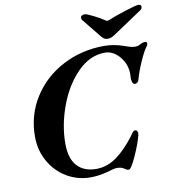

<svg xmlns="http://www.w3.org/2000/svg" viewBox="-92 -929 926 1024"><g transform="rotate(-10 370.5 -417.0)"><path d="M61 -251Q61 -368 121 -462.5Q181 -557 283.5 -610.5Q386 -664 508 -664Q561 -664 617 -644Q622 -642 639.5 -636.5Q657 -631 671 -631Q685 -631 696 -637Q713 -647 725 -647Q737 -647 737 -637Q737 -630 733 -625Q715 -602 692 -550Q669 -498 658 -458Q653 -436 635 -436Q626 -436 621.5 -449Q617 -462 619 -483Q622 -531 597 -570Q581 -596 557 -612Q533 -628 506 -628Q424 -628 357 -560Q290 -492 252 -389Q214 -286 214 -186Q214 -105 251 -65Q288 -25 354 -25Q412 -25 463.5 -61.5Q515 -98 566 -166Q569 -171 574 -178Q579 -185 583 -188.5Q587 -192 592 -192Q600 -192 604 -184.5Q608 -177 606 -166Q594 -118 565 -54.5Q536 9 524 9Q515 9 508.5 4.5Q502 0 499 -2Q485 -11 463 -11Q451 -11 433.5 -6Q416 -1 409 1Q359 14 317 14Q247 14 188.5 -20.5Q130 -55 95.5 -116Q61 -177 61 -251ZM493 -726 417 -820Q412 -828 413 -835Q414 -841 420.5 -844.5Q427 -848 435 -848Q446 -848 481.5 -830Q517 -812 539 -797Q543 -793 549 -793Q555 -793 563 -797Q593 -810 653 -829Q713 -848 725 -848Q741 -848 741 -836Q741 -825 730 -817L594 -726Q568 -708 557.5 -703Q547 -698 535 -698Q522 -698 513.5 -704Q505 -710 493 -726Z"/></g></svg>

Font: EB Garamond
Style: Bold Italic
Weight: 700
Italic angle: -17.2°
Designer: Georg Duffner and Octavio Pardo
Foundry: Georg Duffner
Version: Version 1.000